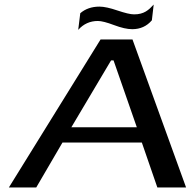

<svg xmlns="http://www.w3.org/2000/svg" viewBox="-20 -822 855 842"><path d="M796 0 561 -649H421L19 0H139L254 -197H602L670 0ZM580 -264H293L467 -557H478ZM568 -759C552 -759 528 -765 495 -776C463 -787 436 -793 416 -793C382 -793 354 -783 332 -764L323 -691C346 -717 375 -730 409 -730C425 -730 448 -724 480 -712C512 -700 538 -694 560 -694C595 -694 624 -707 646 -733L654 -802C632 -778 612 -759 568 -759Z"/></svg>

Font: Gamestation Extended
Style: Italic
Weight: 400
Width: 7
Designer: Jonas Hecksher
Foundry: Jonas Hecksher, Playtypeª, e-types AS
Version: Version 1.003